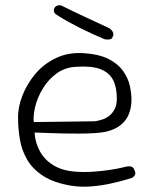

<svg xmlns="http://www.w3.org/2000/svg" viewBox="-20 -699 584 733"><path d="M252 10Q186 -1 145.5 -27Q105 -53 84 -89Q63 -125 56 -166.5Q49 -208 49 -248Q48 -289 65.5 -334Q83 -379 115.5 -417.5Q148 -456 195 -478Q242 -500 300 -496Q359 -492 395 -473.5Q431 -455 450 -428Q469 -401 475.5 -372Q482 -343 482 -317Q481 -266 455 -235.5Q429 -205 379 -195Q363 -192 337 -190.5Q311 -189 281 -189Q251 -189 221.5 -189.5Q192 -190 167 -191Q142 -192 127 -192.5Q112 -193 112 -193Q114 -156 131.5 -123Q149 -90 182.5 -69Q216 -48 264 -44Q300 -41 335.5 -43.5Q371 -46 400 -50.5Q429 -55 445.5 -59Q462 -63 462 -63Q462 -63 466 -63.5Q470 -64 475.5 -64Q481 -64 486 -60.5Q491 -57 494 -48Q498 -40 496.5 -35Q495 -30 492 -26.5Q489 -23 486.5 -21.5Q484 -20 484 -20Q484 -20 462.5 -13.5Q441 -7 406 1Q371 9 330.5 12.5Q290 16 252 10ZM109 -233 342 -236Q342 -236 350.5 -237.5Q359 -239 371.5 -243Q384 -247 396.5 -256.5Q409 -266 417.5 -282Q426 -298 426 -324Q426 -366 411.5 -394Q397 -422 363.5 -435Q330 -448 271 -444Q228 -442 196 -418.5Q164 -395 143.5 -361Q123 -327 114.5 -292.5Q106 -258 109 -233ZM380 -549Q356 -559 332 -570Q308 -581 285 -592.5Q262 -604 239.5 -616.5Q217 -629 197 -642Q197 -642 194 -644Q191 -646 188.5 -649.5Q186 -653 185.5 -658Q185 -663 188 -669Q192 -675 197 -677Q202 -679 207 -679Q212 -679 215 -677.5Q218 -676 218 -676Q260 -655 304.5 -634.5Q349 -614 398 -591Q398 -591 401 -588.5Q404 -586 407.5 -582Q411 -578 412.5 -571.5Q414 -565 410 -558Q408 -552 403 -550Q398 -548 393 -548Q388 -548 384 -548.5Q380 -549 380 -549Z"/></svg>

Font: Sour Gummy Black ExtraLight
Style: Regular
Weight: 250
Version: Version 1.000